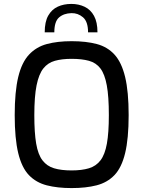

<svg xmlns="http://www.w3.org/2000/svg" viewBox="-20 -953 730 979"><path d="M345 6Q273 6 218.5 -8Q164 -22 127.5 -60Q91 -98 73 -172Q55 -246 55 -366Q55 -486 73 -560.5Q91 -635 128 -674.5Q165 -714 219 -728.5Q273 -743 345 -743Q419 -743 473.5 -728.5Q528 -714 564 -674.5Q600 -635 618 -560.5Q636 -486 636 -366Q636 -246 618 -172Q600 -98 563.5 -60Q527 -22 472.5 -8Q418 6 345 6ZM345 -84Q397 -84 433.5 -95Q470 -106 492.5 -135.5Q515 -165 525 -220.5Q535 -276 535 -366Q535 -461 524.5 -518Q514 -575 492 -604Q470 -633 433.5 -643Q397 -653 345 -653Q296 -653 260 -643Q224 -633 201 -604Q178 -575 166.5 -518Q155 -461 155 -366Q155 -276 164.5 -220.5Q174 -165 196.5 -135.5Q219 -106 255.5 -95Q292 -84 345 -84ZM344 -933Q381 -933 411.5 -918.5Q442 -904 459.5 -872Q477 -840 477 -788H429Q429 -843 403 -865Q377 -887 344 -886Q305 -885 281 -864Q257 -843 257 -788H208Q208 -842 226 -873.5Q244 -905 274.5 -919Q305 -933 344 -933Z"/></svg>

Font: Exo Thin Medium
Style: Regular
Weight: 500
Version: Version 2.000